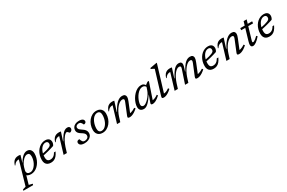

<svg xmlns="http://www.w3.org/2000/svg" viewBox="91 -2341 6261 4194"><g transform="rotate(-30 3222.0 -244.0)"><path d="M173.5 -143.5Q169.5 -128.5 168.2 -119Q167 -109.5 167 -103Q167 -74 187.2 -54Q207.5 -34 252 -34Q282.5 -34 311.5 -50.5Q340.5 -67 365.8 -96Q391 -125 410 -162Q429 -199 439.5 -240.2Q450 -281.5 450 -322Q450 -368.5 433 -389.2Q416 -410 382.5 -410Q360 -410 336 -397.2Q312 -384.5 289 -363Q266 -341.5 246 -314.5Q226 -287.5 211.2 -258.5Q196.5 -229.5 189.5 -202.5ZM121.5 -56H152L82.5 185.5L173 208L163 238.5H-83L-73 208L4 185.5L174.5 -405Q174 -405 172.8 -405Q171.5 -405 170.5 -405Q145.5 -405 123.5 -398Q101.5 -391 81.8 -374.2Q62 -357.5 43.5 -328.5L32 -333.5Q49.5 -390.5 75 -422.2Q100.5 -454 133.2 -466.8Q166 -479.5 204 -479.5Q217 -479.5 229.5 -477.8Q242 -476 255 -473.5L201.5 -292L205.5 -299.5Q242.5 -363 278.5 -402.8Q314.5 -442.5 349.2 -460.8Q384 -479 416 -479Q477 -479 506.8 -440.5Q536.5 -402 536.5 -345.5Q536.5 -291.5 522.2 -239.8Q508 -188 481.8 -143Q455.5 -98 419.5 -63.5Q383.5 -29 339.8 -9.5Q296 10 247 10Q203.5 10 168.2 -6.8Q133 -23.5 121.5 -56Z M860 -432.5Q829.5 -432.5 802.5 -417.5Q775.5 -402.5 753.8 -376.2Q732 -350 716.5 -315.5Q701 -281 692.8 -242Q684.5 -203 684.5 -163.5Q684.5 -103 707 -79.2Q729.5 -55.5 772.5 -55.5Q800 -55.5 825 -64.8Q850 -74 872.8 -95.5Q895.5 -117 916 -154H956Q927 -91.5 895.5 -55.8Q864 -20 828 -5Q792 10 750 10Q702 10 669 -7Q636 -24 618.8 -57.8Q601.5 -91.5 601.5 -142Q601.5 -199.5 615.8 -250.8Q630 -302 655.8 -343.8Q681.5 -385.5 716.2 -415.8Q751 -446 792 -462.5Q833 -479 878 -479Q921.5 -479 948.2 -464.5Q975 -450 987.2 -425.8Q999.5 -401.5 999.5 -372.5Q999.5 -348.5 990.8 -324.2Q982 -300 968.5 -284Q932 -271.5 894.8 -260.5Q857.5 -249.5 820.5 -240Q783.5 -230.5 747.2 -222.2Q711 -214 676.5 -207L679 -250Q745 -263 789.2 -275Q833.5 -287 860 -298.2Q886.5 -309.5 900 -321.2Q913.5 -333 917.8 -345.5Q922 -358 922 -373Q922 -391 915 -404.2Q908 -417.5 894.2 -425Q880.5 -432.5 860 -432.5Z M1193 -405Q1191.5 -405 1190 -405Q1188.5 -405 1187 -405Q1161.5 -405 1139.8 -398Q1118 -391 1098.2 -374.2Q1078.5 -357.5 1059.5 -328.5L1048 -333.5Q1066 -390.5 1091.8 -422Q1117.5 -453.5 1150.8 -466.2Q1184 -479 1222.5 -479Q1231.5 -479 1240.2 -478.2Q1249 -477.5 1258 -476.2Q1267 -475 1275.5 -473L1207.5 -262.5H1215.5Q1257.5 -342 1294 -389.5Q1330.5 -437 1365 -458Q1399.5 -479 1434 -479Q1469 -479 1484.5 -463.2Q1500 -447.5 1500 -425Q1500 -402 1488.5 -385.8Q1477 -369.5 1461.8 -361.2Q1446.5 -353 1435 -353Q1432 -353 1425 -359Q1418 -365 1409 -375Q1400.5 -385 1392 -391.8Q1383.5 -398.5 1377.5 -398.5Q1362 -398.5 1342.8 -384.5Q1323.5 -370.5 1303 -345.5Q1282.5 -320.5 1262.2 -287Q1242 -253.5 1224.2 -214.2Q1206.5 -175 1193.5 -133L1152.5 0H1070.5Z M1540 -126Q1546 -106 1552.2 -91.5Q1558.5 -77 1570 -61Q1581.5 -45.5 1593.5 -40Q1605.5 -34.5 1620.5 -34.5Q1649.5 -34.5 1673.2 -43.8Q1697 -53 1711.2 -71Q1725.5 -89 1725.5 -115.5Q1725.5 -132.5 1718.8 -148Q1712 -163.5 1694.2 -180.2Q1676.5 -197 1642 -217.5Q1608.5 -238 1589.5 -257.2Q1570.5 -276.5 1562.8 -296Q1555 -315.5 1555 -337Q1555 -378.5 1576.5 -410.8Q1598 -443 1637.5 -461Q1677 -479 1731.5 -479Q1769.5 -479 1795.2 -470.2Q1821 -461.5 1834.5 -445.2Q1848 -429 1848 -406.5Q1848 -391.5 1840.5 -379.5Q1833 -367.5 1819 -360.8Q1805 -354 1785 -354Q1779.5 -370 1772.5 -382Q1765.5 -394 1754.5 -407.5Q1743.5 -421 1731 -426.8Q1718.5 -432.5 1703.5 -432.5Q1666.5 -432.5 1642.8 -415.2Q1619 -398 1619 -368.5Q1619 -354.5 1625.5 -341Q1632 -327.5 1650 -311Q1668 -294.5 1703 -272Q1738 -249.5 1756.8 -227.5Q1775.5 -205.5 1783 -183.8Q1790.5 -162 1790.5 -139Q1790.5 -94.5 1765 -61Q1739.5 -27.5 1695.8 -8.8Q1652 10 1597.5 10Q1552 10 1524 -1Q1496 -12 1482.8 -30.2Q1469.5 -48.5 1469.5 -70Q1469.5 -87 1476.5 -99.5Q1483.5 -112 1499 -119Q1514.5 -126 1540 -126Z M2167.5 -479Q2218.5 -479 2254 -459.2Q2289.5 -439.5 2308 -403.5Q2326.5 -367.5 2326.5 -318.5Q2326.5 -253.5 2305.8 -194.2Q2285 -135 2247.8 -89Q2210.5 -43 2160.8 -16.5Q2111 10 2053.5 10Q2002.5 10 1967 -10Q1931.5 -30 1912.8 -66Q1894 -102 1894 -150.5Q1894 -216 1915 -275Q1936 -334 1973.2 -380Q2010.5 -426 2060 -452.5Q2109.5 -479 2167.5 -479ZM2055.5 -39Q2088 -39 2116.5 -55.5Q2145 -72 2168.2 -101Q2191.5 -130 2208.5 -167.5Q2225.5 -205 2234.5 -247.5Q2243.5 -290 2243.5 -333Q2243.5 -381 2223.8 -405.8Q2204 -430.5 2165.5 -430.5Q2133 -430.5 2104.2 -414Q2075.5 -397.5 2052.2 -368.5Q2029 -339.5 2012.2 -301.8Q1995.5 -264 1986.2 -221.8Q1977 -179.5 1977 -136Q1977 -88.5 1997 -63.8Q2017 -39 2055.5 -39Z M2406.5 -328.5 2395 -333.5Q2413 -390.5 2438.8 -422Q2464.5 -453.5 2497.8 -466.2Q2531 -479 2569.5 -479Q2578.5 -479 2587 -478.2Q2595.5 -477.5 2604 -476.2Q2612.5 -475 2621.5 -473L2544.5 -231.5H2552Q2584 -292.5 2616 -338.8Q2648 -385 2681 -416Q2714 -447 2748.2 -462.8Q2782.5 -478.5 2818.5 -478.5Q2866 -478.5 2886.5 -456.8Q2907 -435 2907 -402Q2907 -384 2901 -360.2Q2895 -336.5 2881 -302L2774 -39L2769 -64Q2789.5 -63 2813.2 -69.2Q2837 -75.5 2864.2 -88.8Q2891.5 -102 2920.5 -121L2939.5 -94.5Q2895 -54 2857.8 -31.2Q2820.5 -8.5 2790.5 0.8Q2760.5 10 2735.5 10Q2703 10 2693.8 -2Q2684.5 -14 2698 -46.5L2810 -321.5Q2818 -340.5 2821.5 -353.2Q2825 -366 2825 -375.5Q2825 -390 2814.5 -398.8Q2804 -407.5 2780.5 -407.5Q2749 -407.5 2714 -385Q2679 -362.5 2645.5 -323Q2612 -283.5 2583.8 -231Q2555.5 -178.5 2537 -119L2499.5 0H2417.5L2540 -405Q2538.5 -405 2537 -405Q2535.5 -405 2534 -405Q2508.5 -405 2486.8 -398Q2465 -391 2445.2 -374.2Q2425.5 -357.5 2406.5 -328.5Z M3277.5 -34.5 3342.5 -216Q3296.5 -147.5 3260.5 -103.2Q3224.5 -59 3195.2 -34.5Q3166 -10 3141.2 -0.5Q3116.5 9 3093.5 9Q3060 9 3035 -3Q3010 -15 2996 -39.8Q2982 -64.5 2982 -102Q2982 -145 2997.8 -195.2Q3013.5 -245.5 3042.2 -294.8Q3071 -344 3110.2 -385Q3149.5 -426 3196.2 -450.5Q3243 -475 3295 -475Q3335.5 -475 3360.5 -456.2Q3385.5 -437.5 3399 -402L3388 -373Q3375.5 -400.5 3354.2 -414Q3333 -427.5 3305 -427.5Q3265 -427.5 3229.2 -405Q3193.5 -382.5 3163.5 -346Q3133.5 -309.5 3111.8 -267.2Q3090 -225 3078 -184.2Q3066 -143.5 3066 -113Q3066 -84 3082.2 -69.8Q3098.5 -55.5 3125 -55.5Q3148 -55.5 3180.8 -76.8Q3213.5 -98 3247.8 -134Q3282 -170 3311.8 -216.2Q3341.5 -262.5 3359 -312L3396 -424L3456.5 -469H3491.5L3344.5 -37L3329.5 -62.5Q3349.5 -60 3375 -65.5Q3400.5 -71 3429.5 -84.8Q3458.5 -98.5 3488.5 -121L3506.5 -95Q3440 -33 3394 -11.5Q3348 10 3317 10Q3290 10 3279.8 -1.2Q3269.5 -12.5 3277.5 -34.5Z M3735.5 -634Q3726.5 -640 3713.2 -647Q3700 -654 3685 -660.8Q3670 -667.5 3655.5 -673L3661.5 -696.5L3824.5 -726H3840.5L3632 -41.5L3620 -64Q3640 -62.5 3665 -67.8Q3690 -73 3717.8 -86.2Q3745.5 -99.5 3773.5 -120.5L3792 -93.5Q3748.5 -53 3712.8 -30.5Q3677 -8 3648.5 1Q3620 10 3596.5 10Q3566.5 10 3556.2 -1Q3546 -12 3556 -44.5Z M4481.5 -39 4476.5 -64Q4497 -63 4520.8 -69.2Q4544.5 -75.5 4571.8 -88.8Q4599 -102 4628 -121L4647 -94.5Q4602.5 -54 4565.2 -31.2Q4528 -8.5 4498 0.8Q4468 10 4443 10Q4410.5 10 4401.5 -2Q4392.5 -14 4405.5 -46.5L4518 -322.5Q4525.5 -341.5 4528.8 -353.8Q4532 -366 4532 -375.5Q4532 -390 4522.8 -398.5Q4513.5 -407 4490.5 -407Q4460 -407 4427.8 -385.5Q4395.5 -364 4364.5 -326.2Q4333.5 -288.5 4306.5 -239Q4279.5 -189.5 4260 -133.5L4216.5 0H4133.5L4241.5 -322.5Q4246 -335.5 4248.5 -345Q4251 -354.5 4252.2 -362Q4253.5 -369.5 4253.5 -375.5Q4253.5 -390 4244.2 -398.5Q4235 -407 4212 -407Q4182.5 -407 4151.2 -384.8Q4120 -362.5 4090.2 -323Q4060.5 -283.5 4034.8 -231.2Q4009 -179 3990 -119L3952.5 0H3870.5L3993 -405Q3991.5 -405 3990 -405Q3988.5 -405 3987 -405Q3961.5 -405 3939.8 -398Q3918 -391 3898.2 -374.2Q3878.5 -357.5 3859.5 -328.5L3848 -333.5Q3866 -390.5 3891.8 -422Q3917.5 -453.5 3950.8 -466.2Q3984 -479 4022.5 -479Q4031.5 -479 4040 -478.2Q4048.5 -477.5 4057 -476.2Q4065.5 -475 4074.5 -473L3999.5 -238.5H4007Q4043 -309 4074.5 -355.8Q4106 -402.5 4134.5 -429.5Q4163 -456.5 4190 -467.8Q4217 -479 4243.5 -479Q4286.5 -479 4303.8 -460.8Q4321 -442.5 4321 -414Q4321 -393.5 4314.5 -368.5Q4308 -343.5 4295.5 -305L4277.5 -250H4284.5Q4318 -315 4349.2 -359.2Q4380.5 -403.5 4410.2 -429.8Q4440 -456 4469.5 -467.8Q4499 -479.5 4529.5 -479.5Q4574.5 -479.5 4594.5 -459Q4614.5 -438.5 4614.5 -406.5Q4614.5 -388 4608.5 -363.5Q4602.5 -339 4587.5 -301.5Z M4966 -432.5Q4935.5 -432.5 4908.5 -417.5Q4881.5 -402.5 4859.8 -376.2Q4838 -350 4822.5 -315.5Q4807 -281 4798.8 -242Q4790.5 -203 4790.5 -163.5Q4790.5 -103 4813 -79.2Q4835.5 -55.5 4878.5 -55.5Q4906 -55.5 4931 -64.8Q4956 -74 4978.8 -95.5Q5001.5 -117 5022 -154H5062Q5033 -91.5 5001.5 -55.8Q4970 -20 4934 -5Q4898 10 4856 10Q4808 10 4775 -7Q4742 -24 4724.8 -57.8Q4707.5 -91.5 4707.5 -142Q4707.5 -199.5 4721.8 -250.8Q4736 -302 4761.8 -343.8Q4787.5 -385.5 4822.2 -415.8Q4857 -446 4898 -462.5Q4939 -479 4984 -479Q5027.5 -479 5054.2 -464.5Q5081 -450 5093.2 -425.8Q5105.5 -401.5 5105.5 -372.5Q5105.5 -348.5 5096.8 -324.2Q5088 -300 5074.5 -284Q5038 -271.5 5000.8 -260.5Q4963.5 -249.5 4926.5 -240Q4889.5 -230.5 4853.2 -222.2Q4817 -214 4782.5 -207L4785 -250Q4851 -263 4895.2 -275Q4939.5 -287 4966 -298.2Q4992.5 -309.5 5006 -321.2Q5019.5 -333 5023.8 -345.5Q5028 -358 5028 -373Q5028 -391 5021 -404.2Q5014 -417.5 5000.2 -425Q4986.5 -432.5 4966 -432.5Z M5165.5 -328.5 5154 -333.5Q5172 -390.5 5197.8 -422Q5223.5 -453.5 5256.8 -466.2Q5290 -479 5328.5 -479Q5337.5 -479 5346 -478.2Q5354.5 -477.5 5363 -476.2Q5371.5 -475 5380.5 -473L5303.5 -231.5H5311Q5343 -292.5 5375 -338.8Q5407 -385 5440 -416Q5473 -447 5507.2 -462.8Q5541.5 -478.5 5577.5 -478.5Q5625 -478.5 5645.5 -456.8Q5666 -435 5666 -402Q5666 -384 5660 -360.2Q5654 -336.5 5640 -302L5533 -39L5528 -64Q5548.5 -63 5572.2 -69.2Q5596 -75.5 5623.2 -88.8Q5650.5 -102 5679.5 -121L5698.5 -94.5Q5654 -54 5616.8 -31.2Q5579.5 -8.5 5549.5 0.8Q5519.5 10 5494.5 10Q5462 10 5452.8 -2Q5443.5 -14 5457 -46.5L5569 -321.5Q5577 -340.5 5580.5 -353.2Q5584 -366 5584 -375.5Q5584 -390 5573.5 -398.8Q5563 -407.5 5539.5 -407.5Q5508 -407.5 5473 -385Q5438 -362.5 5404.5 -323Q5371 -283.5 5342.8 -231Q5314.5 -178.5 5296 -119L5258.5 0H5176.5L5299 -405Q5297.5 -405 5296 -405Q5294.5 -405 5293 -405Q5267.5 -405 5245.8 -398Q5224 -391 5204.2 -374.2Q5184.5 -357.5 5165.5 -328.5Z M5791.5 -419.5 5796.5 -469H6096L6092 -419.5ZM5883.5 -129Q5880.5 -118 5878 -108.5Q5875.5 -99 5874.2 -92Q5873 -85 5873 -80Q5873 -70 5876.8 -66Q5880.5 -62 5887.5 -62Q5898.5 -62 5916.5 -71.2Q5934.5 -80.5 5959 -100Q5983.5 -119.5 6013.5 -150L6037 -126Q6008 -92 5981.5 -66.8Q5955 -41.5 5931 -24.5Q5907 -7.5 5885.8 1Q5864.5 9.5 5846 9.5Q5822 9.5 5807.8 -5Q5793.5 -19.5 5793.5 -51Q5793.5 -64.5 5797.2 -84.2Q5801 -104 5809.5 -133.5L5937 -565H6013.5Z M6371.5 -432.5Q6341 -432.5 6314 -417.5Q6287 -402.5 6265.2 -376.2Q6243.5 -350 6228 -315.5Q6212.5 -281 6204.2 -242Q6196 -203 6196 -163.5Q6196 -103 6218.5 -79.2Q6241 -55.5 6284 -55.5Q6311.5 -55.5 6336.5 -64.8Q6361.5 -74 6384.2 -95.5Q6407 -117 6427.5 -154H6467.5Q6438.5 -91.5 6407 -55.8Q6375.5 -20 6339.5 -5Q6303.5 10 6261.5 10Q6213.5 10 6180.5 -7Q6147.5 -24 6130.2 -57.8Q6113 -91.5 6113 -142Q6113 -199.5 6127.2 -250.8Q6141.5 -302 6167.2 -343.8Q6193 -385.5 6227.8 -415.8Q6262.5 -446 6303.5 -462.5Q6344.5 -479 6389.5 -479Q6433 -479 6459.8 -464.5Q6486.5 -450 6498.8 -425.8Q6511 -401.5 6511 -372.5Q6511 -348.5 6502.2 -324.2Q6493.5 -300 6480 -284Q6443.5 -271.5 6406.2 -260.5Q6369 -249.5 6332 -240Q6295 -230.5 6258.8 -222.2Q6222.5 -214 6188 -207L6190.5 -250Q6256.5 -263 6300.8 -275Q6345 -287 6371.5 -298.2Q6398 -309.5 6411.5 -321.2Q6425 -333 6429.2 -345.5Q6433.5 -358 6433.5 -373Q6433.5 -391 6426.5 -404.2Q6419.5 -417.5 6405.8 -425Q6392 -432.5 6371.5 -432.5Z"/></g></svg>

Font: Newsreader 12pt
Style: Italic
Weight: 400
Italic angle: -17°
Version: Version 1.003